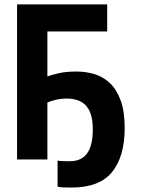

<svg xmlns="http://www.w3.org/2000/svg" viewBox="-20 -720 640 867"><path d="M194 0H57V-700H464V-578H194V-375Q210 -381 243.5 -389Q277 -397 325 -397Q367 -397 406 -385.5Q445 -374 475.5 -345.5Q506 -317 524.5 -267.5Q543 -218 543 -142Q543 -13 486 57Q429 127 302 127Q275 127 261.5 126Q248 125 240 123V5Q247 7 263.5 7.5Q280 8 296 8Q347 8 373 -27Q399 -62 399 -136Q399 -177 390 -204Q381 -231 365 -246.5Q349 -262 327 -268.5Q305 -275 280 -275Q256 -275 231 -269Q206 -263 194 -257Z"/></svg>

Font: PT Mono
Style: Bold
Weight: 700
Monospace: yes
Designer: A.Korolkova, I.Chaeva
Foundry: ParaType Ltd
Version: Version 1.000 OFL